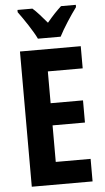

<svg xmlns="http://www.w3.org/2000/svg" viewBox="-62 -971 550 1010"><g transform="rotate(-5 213.5 -466.5)"><path d="M164 -773H284C305 -815 349 -882 378 -921V-933H300C275 -910 254 -888 224 -852C196 -885 171 -914 149 -933H70V-921C99 -882 146 -812 164 -773ZM385 0V-119H201V-312H372V-429H201V-597H385V-714H64V0Z"/></g></svg>

Font: Noto Sans Lao Looped ExtraCondensed
Style: Bold
Weight: 700
Width: 2
Designer: Mark Frömberg, Ben Mitchell
Foundry: The Fontpad Ltd
Version: Version 1.002